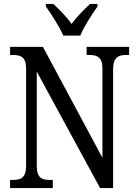

<svg xmlns="http://www.w3.org/2000/svg" viewBox="-20 -951 695 971"><path d="M300 -771H386C404 -816 446 -880 473 -918V-931H435C404 -901 368 -866 342 -830C317 -866 281 -901 250 -931H212V-918C239 -880 281 -816 300 -771ZM31 0H247V-41H232C193 -41 166 -50 166 -113V-589L486 0H552V-601C552 -662 580 -673 618 -673H633V-714H418V-673H431C470 -673 498 -663 498 -605V-153L197 -714H31V-673H45C83 -673 112 -664 112 -605V-113C112 -50 84 -41 43 -41H31Z"/></svg>

Font: Noto Serif Devanagari Condensed
Style: Regular
Weight: 400
Width: 3
Designer: Universal Thirst, Indian Type Foundry and the Monotype Design Team
Foundry: Monotype Imaging Inc.
Version: Version 2.004